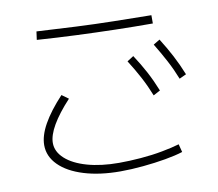

<svg xmlns="http://www.w3.org/2000/svg" viewBox="-80 -833 1039 914"><g transform="rotate(-10 440.0 -376.0)"><path d="M94.4 -198.9Q94.4 -244.4 125 -299.4Q155.6 -354.4 216.7 -420L248.9 -396.7Q193.3 -336.7 165 -287.8Q136.7 -238.9 136.7 -202.2Q136.7 -160 173.9 -126.1Q211.1 -92.2 277.8 -73.3Q344.4 -54.4 431.1 -54.4Q481.1 -54.4 536.7 -58.9Q592.2 -63.3 642.2 -72.8Q692.2 -82.2 725.6 -92.2L735.6 -53.3Q701.1 -42.2 650 -33.3Q598.9 -24.4 541.1 -18.9Q483.3 -13.3 431.1 -13.3Q331.1 -13.3 255 -36.7Q178.9 -60 136.7 -102.2Q94.4 -144.4 94.4 -198.9ZM704.4 -680Q614.4 -680 522.8 -682.2Q431.1 -684.4 337.8 -688.3Q244.4 -692.2 146.7 -698.9L152.2 -738.9Q246.7 -733.3 340 -728.9Q433.3 -724.4 524.4 -722.8Q615.6 -721.1 704.4 -720ZM648.9 -342.2Q630 -390 606.7 -433.9Q583.3 -477.8 554.4 -523.3L585.6 -543.3Q615.6 -497.8 638.9 -453.9Q662.2 -410 682.2 -360ZM784.4 -398.9Q765.6 -446.7 742.2 -490.6Q718.9 -534.4 691.1 -580L722.2 -598.9Q751.1 -553.3 774.4 -508.9Q797.8 -464.4 817.8 -414.4Z"/></g></svg>

Font: Paperlogy 2 ExtraLight
Style: Regular
Weight: 250
Designer: redesigned by Lee Juim, glyphs from Gmarket Sans & Montserrat
Foundry: PT&
Version: Version 1.001